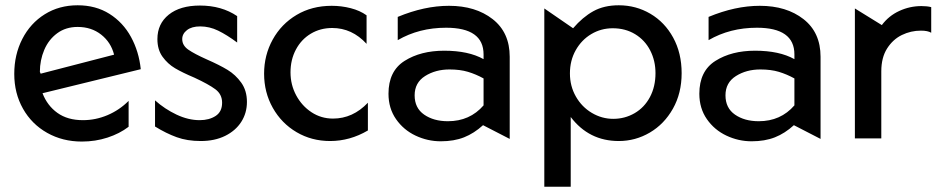

<svg xmlns="http://www.w3.org/2000/svg" viewBox="-20 -524 3548 727"><path d="M294 -69Q236 -69 197.5 -96.5Q159 -124 141 -171L513 -262Q506 -329 476 -384Q446 -439 394.5 -471.5Q343 -504 274 -504Q204 -504 149.5 -470Q95 -436 64.5 -376.5Q34 -317 34 -244Q34 -171 67 -112.5Q100 -54 158.5 -21Q217 12 290 12Q341 12 387 -3Q433 -18 467 -44V-142Q432 -107 387 -88Q342 -69 294 -69ZM274 -422Q326 -422 363 -393Q400 -364 412 -317L134 -245L131 -252Q131 -296 147.5 -335Q164 -374 196.5 -398Q229 -422 274 -422Z M736 -69Q693 -69 648.5 -90Q604 -111 567 -144V-45Q609 -19 649 -4.5Q689 10 740 10Q793 10 832.5 -9.5Q872 -29 893.5 -62.5Q915 -96 915 -138Q915 -181 893.5 -211Q872 -241 841.5 -259.5Q811 -278 763 -299Q716 -320 693 -336Q670 -352 670 -376Q670 -396 688 -410Q706 -424 738 -424Q773 -424 806 -408Q839 -392 878 -363V-463Q819 -503 737 -503Q662 -503 619 -468.5Q576 -434 576 -376Q576 -336 595.5 -309Q615 -282 643 -265.5Q671 -249 716 -230Q770 -205 795.5 -186Q821 -167 821 -135Q821 -101 796.5 -85Q772 -69 736 -69Z M1236 -502Q1161 -502 1103 -467.5Q1045 -433 1012.5 -374Q980 -315 980 -245Q980 -174 1013 -115.5Q1046 -57 1103 -23.5Q1160 10 1230 10Q1305 10 1373 -30V-135Q1316 -75 1241 -75Q1196 -75 1159.5 -99Q1123 -123 1101.5 -163Q1080 -203 1080 -250Q1080 -298 1100.5 -336.5Q1121 -375 1157 -396.5Q1193 -418 1238 -418Q1313 -418 1368 -358V-466Q1343 -484 1308 -493Q1273 -502 1236 -502Z M1676 -65Q1622 -65 1586 -90Q1550 -115 1550 -163Q1550 -211 1589.5 -236Q1629 -261 1682 -261Q1722 -261 1752 -252Q1782 -243 1811 -227V-125Q1759 -65 1676 -65ZM1680 -502Q1587 -502 1486 -460V-372Q1567 -419 1669 -419Q1811 -419 1811 -318V-300Q1754 -332 1662 -332Q1573 -332 1512 -293.5Q1451 -255 1451 -169Q1451 -114 1479.5 -73Q1508 -32 1553.5 -10.5Q1599 11 1649 11Q1699 11 1737 -4Q1775 -19 1809 -50L1910 2V-309Q1910 -401 1845.5 -451.5Q1781 -502 1680 -502Z M2323 10Q2386 10 2440.5 -22Q2495 -54 2528 -112.5Q2561 -171 2561 -247Q2561 -323 2529 -381.5Q2497 -440 2442.5 -472Q2388 -504 2323 -504Q2267 -504 2226.5 -481.5Q2186 -459 2150 -417L2041 -492V183H2141V-81Q2210 10 2323 10ZM2462 -247Q2462 -196 2441 -156.5Q2420 -117 2383 -95.5Q2346 -74 2302 -74Q2259 -74 2221 -96.5Q2183 -119 2160.5 -158.5Q2138 -198 2138 -246Q2138 -295 2160 -334Q2182 -373 2219 -395Q2256 -417 2300 -417Q2348 -417 2385 -394.5Q2422 -372 2442 -333Q2462 -294 2462 -247Z M2853 -65Q2799 -65 2763 -90Q2727 -115 2727 -163Q2727 -211 2766.5 -236Q2806 -261 2859 -261Q2899 -261 2929 -252Q2959 -243 2988 -227V-125Q2936 -65 2853 -65ZM2857 -502Q2764 -502 2663 -460V-372Q2744 -419 2846 -419Q2988 -419 2988 -318V-300Q2931 -332 2839 -332Q2750 -332 2689 -293.5Q2628 -255 2628 -169Q2628 -114 2656.5 -73Q2685 -32 2730.5 -10.5Q2776 11 2826 11Q2876 11 2914 -4Q2952 -19 2986 -50L3087 2V-309Q3087 -401 3022.5 -451.5Q2958 -502 2857 -502Z M3469 -501Q3425 -501 3385 -482.5Q3345 -464 3319 -429L3217 -492V0H3317V-254Q3317 -306 3339 -340.5Q3361 -375 3395 -391.5Q3429 -408 3467 -408Q3493 -408 3506 -400V-497Q3491 -501 3469 -501Z"/></svg>

Font: Geom
Style: Regular
Weight: 400
Version: Version 1.102